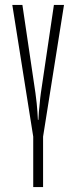

<svg xmlns="http://www.w3.org/2000/svg" viewBox="-20 -760 310 780"><path d="M71 -740 124 -382Q127 -361 129 -341Q131 -321 132 -306Q133 -288 134 -273H136Q137 -288 138 -306Q140 -321 141.5 -341Q143 -361 146 -382L199 -740H240L155 -205V0H115V-205L30 -740Z"/></svg>

Font: Exetegue Light
Style: Regular
Weight: 300
Designer: Fábio Duarte Martins
Foundry: Fábio Duarte Martins
Version: Version 0.001